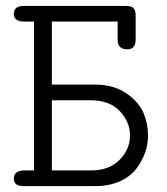

<svg xmlns="http://www.w3.org/2000/svg" viewBox="-20 -631 565 651"><path d="M26.9 -25.9Q26.9 -52.7 63 -53.2H95.2V-558.1H61Q26.9 -558.1 26.9 -584Q26.9 -610.8 60.1 -610.8H407.2Q426.3 -610.8 433.1 -603Q439.9 -595.2 439.9 -578.1V-497.1Q439.9 -463.9 412.1 -463.9H410.2Q380.4 -463.9 378.9 -494.1V-558.1H155.8V-344.2H301.8Q364.7 -344.2 407.5 -315.2Q450.2 -286.1 466.1 -249Q481.9 -211.9 481.9 -171.9Q481.9 -142.1 471.9 -113.5Q461.9 -85 441.9 -58.6Q421.9 -32.2 386 -16.1Q350.1 0 303.2 0H58.1Q26.9 0 26.9 -25.9ZM155.8 -53.2H290Q350.1 -53.2 385.5 -89.1Q420.9 -125 420.9 -171.9Q420.9 -216.8 386.5 -253.9Q352.1 -291 287.1 -291H155.8Z"/></svg>

Font: CMU Typewriter Text
Style: Light
Weight: 200
Version: Version 0.7.0